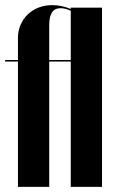

<svg xmlns="http://www.w3.org/2000/svg" viewBox="-20 -729 448 749"><path d="M50 -495V-581Q50 -608 60 -631.5Q70 -655 88 -672.5Q106 -690 130.5 -699.5Q155 -709 184 -709Q220 -709 256 -694V-699H378V0H256V-489H172V0H50V-489H0V-495ZM256 -495V-687Q235 -697 216 -697Q172 -697 172 -632V-495Z"/></svg>

Font: Moniqa Black Display
Style: Regular
Weight: 900
Designer: Rajesh Rajput
Foundry: Rajesh Rajput
Version: Version 1.000